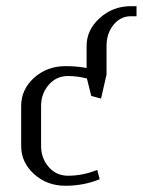

<svg xmlns="http://www.w3.org/2000/svg" viewBox="-20 -596 458 616"><path d="M47.9 -127.9V-255.9Q47.9 -309.1 89.4 -346.4Q130.9 -383.8 189.9 -383.8Q226.6 -383.8 257.8 -377.9V-448.2Q257.8 -500 300 -538.1Q342.3 -576.2 399.9 -576.2H418V-543.9H399.9Q366.7 -543.9 344.2 -516.4Q321.8 -488.8 321.8 -448.2V-356.9L304.2 -279.8L272.9 -288.1L258.8 -344.2Q228 -352.1 198.2 -352.1Q160.6 -352.1 136.2 -323.7Q111.8 -295.4 111.8 -255.9V-127.9Q111.8 -88.4 136.2 -60.3Q160.6 -32.2 198.2 -32.2Q245.1 -32.2 292 -50.8L299.8 -21Q248.5 0 189.9 0Q130.9 0 89.4 -37.4Q47.9 -74.7 47.9 -127.9Z"/></svg>

Font: Gawaa
Style: Regular
Weight: 400
Designer: T. Christopher White
Version: Version 1.0